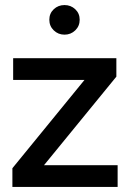

<svg xmlns="http://www.w3.org/2000/svg" viewBox="-20 -739 518 759"><path d="M29 0ZM29 0V-74L314 -423H32V-509H440V-436L154 -86H445V0ZM235 -602Q210 -602 192.5 -619Q175 -636 175 -661Q175 -686 192.5 -702.5Q210 -719 235 -719Q260 -719 277.5 -702.5Q295 -686 295 -661Q295 -636 277.5 -619Q260 -602 235 -602Z"/></svg>

Font: Red Hat Display Medium
Style: Regular
Weight: 500
Designer: Pentagram / MCKL
Foundry: Pentagram / MCKL
Version: Version 1.005; Red Hat Display Medium